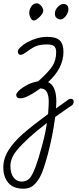

<svg xmlns="http://www.w3.org/2000/svg" viewBox="-59 -732 476 1162"><path d="M-39 281Q-39 228 -8 178Q23 128 80 78Q137 28 232 -42Q236 -98 236 -116Q236 -153 225 -174.5Q214 -196 185 -197L171 -187Q100 -137 64 -137Q51 -137 45 -143Q39 -149 39 -158Q39 -166 51 -179Q67 -196 99 -214.5Q131 -233 172 -240Q232 -293 256.5 -329.5Q281 -366 281 -417Q281 -441 269 -452Q257 -463 226 -463Q192 -463 168.5 -456Q145 -449 112 -425Q78 -400 67 -400Q49 -400 49 -421Q49 -431 65.5 -447Q82 -463 107 -477Q169 -509 226 -509Q281 -509 303 -487Q325 -465 325 -419Q325 -319 232 -235Q282 -213 282 -117L280 -76L356 -130Q364 -134 370 -134Q387 -134 387 -116Q387 -107 379 -96Q358 -82 353 -79L275 -24Q259 96 230.5 201.5Q202 307 182 341Q162 375 140 392.5Q118 410 83 410Q21 410 -9 374Q-39 338 -39 281ZM122 345Q154 307 195 151Q215 81 225 12Q102 106 42 179Q4 226 4 272Q4 317 23 342Q42 367 73 367Q103 367 122 345ZM118 -655Q118 -675 132 -695Q144 -712 164 -712Q175 -712 187 -700V-701Q203 -682 203 -667Q203 -652 181 -630Q159 -608 146 -608Q134 -608 126 -623.5Q118 -639 118 -655ZM297 -616Q273 -624 273 -649Q273 -671 290.5 -689.5Q308 -708 323 -708Q355 -708 355 -677Q355 -655 339 -634.5Q323 -614 305 -614Z"/></svg>

Font: Bad Script
Style: Regular
Weight: 400
Italic angle: -10°
Designer: Roman Shchyukin (Gaslight Type Foundry), Cyreal (Charset Expansion)
Foundry: Gaslight
Version: Version 2.000